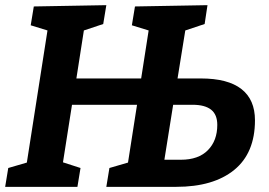

<svg xmlns="http://www.w3.org/2000/svg" viewBox="-23 -724 1041 744"><path d="M755 -420Q860 -420 912.5 -379Q965 -338 965 -258Q965 -131 884.5 -65.5Q804 0 660 0H389L401 -73L473 -94L508 -318H256L221 -95L289 -73L277 0H-3L9 -73L81 -94L161 -606L96 -626L108 -699L389 -704L377 -631L302 -606L273 -420H524L553 -606L488 -626L500 -699L781 -704L770 -631L695 -606L665 -420ZM678 -105Q746 -105 782.5 -142Q819 -179 819 -240Q819 -280 795 -299Q771 -318 723 -318H648L614 -105Z"/></svg>

Font: Bitter Pro
Style: Bold Italic
Weight: 700
Italic angle: -9°
Designer: Sol Matas, and Bitter project Authors
Foundry: Sol Matas
Version: Version 1.010